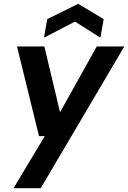

<svg xmlns="http://www.w3.org/2000/svg" viewBox="-20 -764 670 1004"><path d="M51 220 214 -52H184L69 -521H212L294 -177L486 -521H630L193 220ZM210 -567 227 -664 389 -744 522 -664 505 -567 372 -651Z"/></svg>

Font: DM Sans 10pt
Style: Bold Italic
Weight: 700
Italic angle: -10°
Version: Version 4.004;gftools[0.9.30]